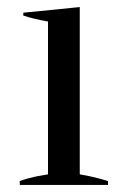

<svg xmlns="http://www.w3.org/2000/svg" viewBox="-20 -524 363 544"><path d="M36 -11C36 -11 36 0 36 0C36 0 286 0 286 0C286 0 286 -11 286 -11C263 -18 237 -25 206 -30C206 -30 206 -504 206 -504C206 -504 46 -488 46 -488C46 -488 46 -480 46 -480C66 -473 89 -468 116 -463C116 -463 116 -30 116 -30C111 -29 100 -27 82 -24C64 -20 49 -16 36 -11Z"/></svg>

Font: BUSH 25 TRIRONG 0515 A
Style: Regular
Weight: 400
Designer: Katatrad Team
Foundry: CadsonDemak